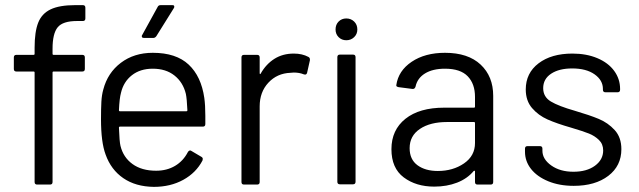

<svg xmlns="http://www.w3.org/2000/svg" viewBox="-20 -720 2493 749"><path d="M280 -638Q225 -638 205 -613.5Q185 -589 185 -530V-510Q185 -506 189 -506H301Q311 -506 311 -496V-451Q311 -441 301 -441H189Q185 -441 185 -437V-10Q185 0 175 0H125Q115 0 115 -10V-437Q115 -441 111 -441H44Q34 -441 34 -451V-496Q34 -506 44 -506H111Q115 -506 115 -510V-534Q115 -596 129 -631.5Q143 -667 177.5 -683.5Q212 -700 274 -700H303Q313 -700 313 -690V-648Q313 -638 303 -638Z M777 -338Q781 -310 781 -268V-236Q781 -226 771 -226H448Q444 -226 444 -222Q446 -167 450 -151Q461 -106 497 -80Q533 -54 589 -54Q631 -54 663 -73Q695 -92 713 -127Q717 -133 722 -133Q724 -133 727 -131L766 -108Q771 -105 771 -100Q771 -97 770 -94Q745 -46 695 -18.5Q645 9 580 9Q509 8 461 -25Q413 -58 392 -117Q374 -165 374 -255Q374 -297 375.5 -323.5Q377 -350 383 -371Q400 -436 451.5 -475Q503 -514 576 -514Q667 -514 716 -468Q765 -422 777 -338ZM576 -452Q527 -452 494.5 -426.5Q462 -401 452 -358Q446 -337 444 -290Q444 -286 448 -286H707Q711 -286 711 -290Q709 -335 705 -354Q694 -399 660.5 -425.5Q627 -452 576 -452ZM542 -572Q536 -572 534.5 -574.5Q533 -577 533 -579Q533 -581 535 -584L595 -693Q598 -700 607 -700H652Q658 -700 659 -697.5Q660 -695 660 -694Q660 -691 658 -688L590 -579Q585 -572 578 -572Z M1126 -511Q1159 -511 1183 -498Q1189 -495 1189 -488Q1189 -487 1189 -485L1178 -436Q1176 -429 1170 -429Q1168 -429 1165 -430Q1148 -437 1126 -437L1113 -436Q1061 -434 1027 -397.5Q993 -361 993 -305V-10Q993 0 983 0H932Q922 0 922 -10V-496Q922 -506 932 -506H983Q993 -506 993 -496V-435Q993 -432 994 -431.5Q995 -431 995 -431Q996 -431 997 -433Q1018 -470 1050.5 -490.5Q1083 -511 1126 -511Z M1331 -563Q1313 -563 1301 -575Q1289 -587 1289 -605Q1289 -624 1301 -636Q1313 -648 1331 -648Q1349 -648 1361.5 -636Q1374 -624 1374 -605Q1374 -587 1361.5 -575Q1349 -563 1331 -563ZM1306 -1Q1296 -1 1296 -11V-497Q1296 -507 1306 -507H1357Q1367 -507 1367 -497V-11Q1367 -1 1357 -1Z M1716 -514Q1806 -514 1855 -468Q1904 -422 1904 -346V-10Q1904 0 1894 0H1843Q1833 0 1833 -10V-51Q1833 -53 1832 -53.5Q1831 -54 1830 -54Q1829 -54 1828 -53Q1803 -23 1763 -7.5Q1723 8 1674 8Q1603 8 1555 -28Q1507 -64 1507 -138Q1507 -213 1561.5 -256.5Q1616 -300 1713 -300H1829Q1833 -300 1833 -304V-342Q1833 -393 1804.5 -422.5Q1776 -452 1716 -452Q1668 -452 1638 -433.5Q1608 -415 1601 -382Q1598 -373 1591 -373Q1590 -373 1589 -373L1535 -380Q1526 -382 1526 -386Q1526 -387 1526 -388Q1534 -444 1586 -479Q1638 -514 1716 -514ZM1688 -53Q1747 -53 1790 -82.5Q1833 -112 1833 -162V-240Q1833 -244 1829 -244H1724Q1658 -244 1618 -217Q1578 -190 1578 -142Q1578 -98 1608.5 -75.5Q1639 -53 1688 -53Z M2218 5Q2162 5 2118.5 -13Q2075 -31 2051.5 -61Q2028 -91 2028 -128V-140Q2028 -150 2038 -150H2086Q2096 -150 2096 -140V-132Q2096 -99 2130.5 -74.5Q2165 -50 2217 -50Q2269 -50 2301 -73.5Q2333 -97 2333 -133Q2333 -158 2316.5 -174Q2300 -190 2277.5 -199Q2255 -208 2208 -222Q2152 -238 2116 -254Q2080 -270 2055.5 -298.5Q2031 -327 2031 -371Q2031 -435 2081 -473Q2131 -511 2213 -511Q2268 -511 2310.5 -493Q2353 -475 2376 -443.5Q2399 -412 2399 -373V-370Q2399 -360 2389 -360H2342Q2332 -360 2332 -370V-373Q2332 -407 2299.5 -430Q2267 -453 2212 -453Q2161 -453 2130 -432.5Q2099 -412 2099 -376Q2099 -342 2129 -324Q2159 -306 2222 -288Q2280 -271 2316 -256Q2352 -241 2378 -212.5Q2404 -184 2404 -138Q2404 -73 2353 -34Q2302 5 2218 5Z"/></svg>

Font: LinhAnh
Style: Regular
Weight: 400
Designer: Jeremy Tribby
Foundry: Tribby Type
Version: Version 1.408